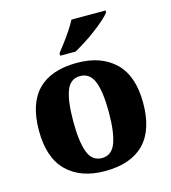

<svg xmlns="http://www.w3.org/2000/svg" viewBox="-114 -859 856 961"><g transform="rotate(-15 314.0 -378.0)"><path d="M312 10Q187 10 115.5 -60Q44 -130 44 -271Q44 -411 112.5 -480.5Q181 -550 315 -550Q440 -550 512 -480.5Q584 -411 584 -271Q584 -130 515 -60Q446 10 312 10ZM314 -57Q365 -57 385.5 -111.5Q406 -166 406 -271Q406 -376 385 -429Q364 -482 313 -482Q262 -482 242 -429Q222 -376 222 -271Q222 -166 242.5 -111.5Q263 -57 314 -57ZM244 -619Q259 -638 278.5 -664Q298 -690 316 -717Q334 -744 345 -766H522V-756Q513 -743 490.5 -723Q468 -703 439 -681Q410 -659 379.5 -639.5Q349 -620 324 -606H244Z"/></g></svg>

Font: Noto Serif Sinhala ExtraBold
Style: Regular
Weight: 800
Designer: Jelle Bosma - Monotype Design Team
Foundry: Monotype Imaging Inc.
Version: Version 2.007; ttfautohint (v1.8.4.7-5d5b)